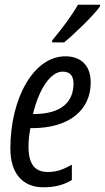

<svg xmlns="http://www.w3.org/2000/svg" viewBox="-20 -785 445 815"><path d="M202 -614 201 -605H252C291 -636 376 -718 404 -757L405 -765H311C286 -721 247 -668 202 -614ZM164 10C210 10 250 1 285 -21V-86C246 -64 219 -55 183 -55C128 -55 101 -88 101 -163C101 -189 104 -216 109 -241H116C272 -241 365 -316 365 -435C365 -508 323 -546 257 -546C124 -546 24 -370 24 -154C24 -49 76 10 164 10ZM123 -301H120C145 -406 194 -481 246 -481C278 -481 292 -462 292 -431C292 -353 242 -301 123 -301Z"/></svg>

Font: Noto Sans ExtraCondensed
Style: Italic
Weight: 400
Width: 2
Italic angle: -12°
Designer: Monotype Design Team
Foundry: Monotype Imaging Inc.
Version: Version 2.013